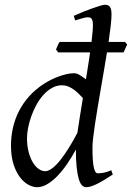

<svg xmlns="http://www.w3.org/2000/svg" viewBox="-20 -762 551 802"><path d="M303.2 -207Q307.6 -236.3 313.5 -273.7Q319.3 -311 326.2 -352.5Q317.9 -361.3 308.3 -370.8Q298.8 -380.4 287.8 -388.2Q276.9 -396 264.6 -400.9Q252.4 -405.8 238.8 -405.8Q216.8 -405.8 197.3 -394.8Q177.7 -383.8 161.4 -365.7Q145 -347.7 132.3 -324.5Q119.6 -301.3 110.8 -276.6Q102.1 -252 97.4 -228Q92.8 -204.1 92.8 -185.1Q92.8 -153.3 99.4 -127.9Q106 -102.5 116.7 -84.5Q127.4 -66.4 141.1 -56.6Q154.8 -46.9 168.9 -46.9Q182.1 -46.9 198.2 -59.1Q214.4 -71.3 231.7 -93Q249 -114.7 267.3 -144Q285.6 -173.3 303.2 -207ZM339.8 20Q330.6 20 322.8 12.5Q314.9 4.9 309.3 -13.4Q303.7 -31.7 300.3 -62Q296.9 -92.3 296.9 -137.2Q280.3 -106.4 261 -78.1Q241.7 -49.8 220.7 -27.8Q199.7 -5.9 177.7 7.1Q155.8 20 134.8 20Q118.2 20 99.1 10Q80.1 0 63.7 -21.2Q47.4 -42.5 36.6 -75.4Q25.9 -108.4 25.9 -153.8Q25.9 -192.4 34.2 -228.8Q42.5 -265.1 59.3 -298.1Q76.2 -331.1 101.8 -359.6Q127.4 -388.2 162.1 -411.1Q175.8 -419.9 191.7 -428Q207.5 -436 224.1 -442.1Q240.7 -448.2 257.3 -452.1Q273.9 -456.1 289.1 -456.1Q301.3 -456.1 313.7 -448.2Q326.2 -440.4 338.9 -430.7Q343.8 -460 348.1 -488.3Q352.5 -516.6 356.4 -543H223.1L213.9 -555.2Q216.8 -562.5 220.7 -571.3Q224.6 -580.1 229 -586.9H362.3Q364.7 -608.9 366.5 -627Q368.2 -645 368.2 -657.2Q368.2 -668.5 366.5 -675Q364.7 -681.6 361.6 -684.8Q358.4 -688 354.5 -689Q350.6 -689.9 346.2 -689.9Q341.8 -689.9 333.3 -688Q324.7 -686 315.9 -683.3Q307.1 -680.7 293.9 -676.8L288.1 -695.8Q308.6 -705.1 329.3 -713.4Q350.1 -721.7 367.9 -728Q385.7 -734.4 399.4 -738.3Q413.1 -742.2 418.9 -742.2Q432.6 -742.2 439.2 -733.4Q445.8 -724.6 445.8 -702.1Q445.8 -683.6 442.4 -653.6Q439 -623.5 433.6 -586.9H502L511.2 -576.2L496.1 -543H426.8Q420.9 -506.3 414.1 -466.8Q407.2 -427.2 400.6 -388.2Q394 -349.1 387.7 -312Q381.3 -274.9 376.7 -242.9Q372.1 -210.9 369.1 -186Q366.2 -161.1 366.2 -146Q366.2 -89.4 371.6 -63.7Q377 -38.1 388.2 -38.1Q400.9 -38.1 414.3 -40.8Q427.7 -43.5 444.8 -50.8L451.2 -33.2Q409.7 -5.4 383.1 7.3Q356.4 20 339.8 20Z"/></svg>

Font: Akkhara
Style: Italic
Weight: 400
Italic angle: -7°
Designer: J. Victor Gaultney
Version: Version 1.00 June 13, 2006, initial release